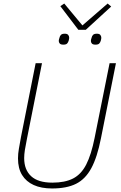

<svg xmlns="http://www.w3.org/2000/svg" viewBox="-20 -1056 683 1088"><path d="M182 -698H218L133 -271Q125 -232 121 -206.5Q117 -181 117 -160Q117 -94 156.5 -57.5Q196 -21 277 -21Q348 -21 394 -44.5Q440 -68 468.5 -123.5Q497 -179 516 -274L601 -698H637L552 -272Q531 -165 497.5 -103Q464 -41 411 -14.5Q358 12 275 12Q214 12 171 -7.5Q128 -27 105 -64.5Q82 -102 82 -158Q82 -185 87 -213Q92 -241 99 -280ZM466 -887H424L322 -1021L344 -1036L447 -912L590 -1036L610 -1019ZM339 -803Q324 -803 318.5 -809.5Q313 -816 313 -824Q313 -828 314 -832Q315 -836 317 -842Q319 -852 325.5 -858.5Q332 -865 347 -865Q361 -865 366.5 -858Q372 -851 372 -843Q372 -840 371.5 -836Q371 -832 369 -825Q366 -815 360 -809Q354 -803 339 -803ZM521 -803Q506 -803 500.5 -809.5Q495 -816 495 -824Q495 -828 496 -832Q497 -836 499 -842Q501 -852 507.5 -858.5Q514 -865 529 -865Q543 -865 548.5 -858Q554 -851 554 -843Q554 -840 553.5 -836Q553 -832 551 -825Q548 -815 542 -809Q536 -803 521 -803Z"/></svg>

Font: IBM Plex Sans ExtraLight
Style: Italic
Weight: 250
Italic angle: -11.31°
Designer: Mike Abbink, Paul van der Laan, Pieter van Rosmalen
Foundry: Bold Monday
Version: Version 3.201